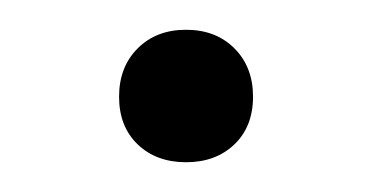

<svg xmlns="http://www.w3.org/2000/svg" viewBox="-20 -422 250 129"><path d="M72.5 -389.5Q85 -402 105 -402Q125 -402 137.5 -389.5Q150 -377 150 -357Q150 -337 137.5 -325Q125 -313 105 -313Q85 -313 72.5 -325Q60 -337 60 -357Q60 -377 72.5 -389.5Z"/></svg>

Font: Elaine Sans Light
Style: Regular
Weight: 300
Designer: Wei Huang
Foundry: Wei Huang
Version: Version 2.001;December 24, 2019;FontCreator 12.0.0.2547 64-b